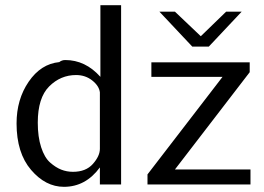

<svg xmlns="http://www.w3.org/2000/svg" viewBox="-20 -713 1021 742"><path d="M596 -668H656L756 -573L854 -668H914L787 -533H723ZM550 0V-39L840 -416H565V-472H945V-434L656 -58H948V0ZM44 -236Q44 -329 91 -397.5Q138 -466 209 -473Q219 -481 232 -481Q310 -481 368 -416V-693H448V0H366V-37V-66Q311 9 227 9Q156 9 100 -56.5Q44 -122 44 -236ZM126 -239Q126 -184 139 -144Q152 -104 173.5 -85Q195 -66 216.5 -57.5Q238 -49 262 -49Q312 -49 339 -79.5Q366 -110 366 -138V-356Q363 -381 336.5 -402Q310 -423 274 -423Q214 -423 170 -379Q126 -335 126 -239Z"/></svg>

Font: Coval
Style: Light
Weight: 300
Foundry: Context Ltd
Version: Version 001.000